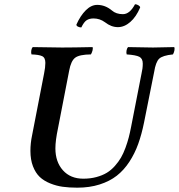

<svg xmlns="http://www.w3.org/2000/svg" viewBox="-20 -867 836 897"><path d="M122.1 -162.1Q122.1 -197.8 129.9 -234.9L186 -523.9Q191.9 -552.7 191.9 -573.2Q191.9 -597.7 176.8 -604.7Q161.6 -611.8 127 -612.8Q124.5 -621.6 126.2 -631.6Q127.9 -641.6 132.8 -647Q224.6 -645 270 -645Q322.3 -645 412.1 -647Q415 -642.1 412.4 -631.6Q409.7 -621.1 404.8 -612.8Q351.1 -612.3 331.3 -597.4Q311.5 -582.5 303.2 -537.1L251 -268.1Q238.8 -210.4 238.8 -173.8Q238.8 -110.8 273.9 -71.5Q309.1 -32.2 369.1 -32.2Q402.3 -32.2 430.4 -39.8Q458.5 -47.4 479 -59.8Q499.5 -72.3 516.6 -91.6Q533.7 -110.8 545.2 -130.6Q556.6 -150.4 566.2 -176.5Q575.7 -202.6 581.5 -225.1Q587.4 -247.6 592.8 -275.9L641.1 -522.9Q647 -546.9 647 -569.8Q647 -593.3 631.1 -601.6Q615.2 -609.9 571.8 -612.8Q569.3 -621.6 571.3 -631.6Q573.2 -641.6 578.1 -647Q671.9 -645 694.8 -645Q711.9 -645 793.9 -647Q796.9 -640.6 794.7 -630.6Q792.5 -620.6 788.1 -612.8Q739.3 -607.9 723.4 -592.5Q707.5 -577.1 700.2 -530.8L652.8 -293.9Q641.6 -238.8 625.7 -194.6Q609.9 -150.4 584.5 -111.3Q559.1 -72.3 525.6 -46.1Q492.2 -20 445.3 -5.1Q398.4 9.8 340.8 9.8Q303.2 9.8 273.2 5.6Q243.2 1.5 214.1 -10.3Q185.1 -22 165.5 -40.5Q146 -59.1 134 -90.1Q122.1 -121.1 122.1 -162.1ZM554.2 -800.8Q586.4 -800.8 610.8 -847.2Q618.7 -847.2 626.7 -842.3Q634.8 -837.4 634.8 -832Q616.2 -788.1 588.6 -764.2Q561 -740.2 530.8 -740.2Q499.5 -740.2 470.2 -763.2Q446.3 -780.8 417 -780.8Q397.5 -780.8 384.8 -772.5Q372.1 -764.2 359.9 -738.8Q352.1 -738.8 344.5 -742.4Q336.9 -746.1 336.9 -752Q355.5 -793.9 380.9 -819.1Q406.2 -844.2 434.1 -844.2Q471.7 -844.2 502.9 -817.9Q522.5 -800.8 554.2 -800.8Z"/></svg>

Font: Common Serif SemiBold
Style: Italic
Weight: 600
Italic angle: -12°
Designer: Philipp H. Poll, Khaled Hosny
Foundry: Stefan Peev, Context Ltd.
Version: Version 1.026